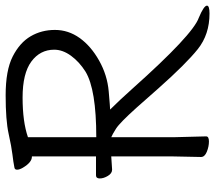

<svg xmlns="http://www.w3.org/2000/svg" viewBox="-61 -688 762 680"><g transform="rotate(-90 320.0 -348.0)"><path d="M106 -335Q91 -334 60 -332H59Q46 -332 37 -347Q28 -362 28 -375.5Q28 -389 39 -389H106V-616H105Q85 -616 66 -648Q59 -660 59 -668.5Q59 -677 67 -678Q87 -682 113 -685Q139 -688 186.5 -698.5Q234 -709 322.5 -709Q411 -709 460 -684Q509 -659 531.5 -620.5Q554 -582 554 -534.5Q554 -487 525.5 -447Q497 -407 445.5 -378Q394 -349 336.5 -344Q279 -339 272 -339Q303 -308 346 -260Q537 -46 597 -25Q640 -7 640 4Q640 13 612 13Q538 13 486 -28.5Q434 -70 347 -168L279 -245Q225 -305 204.5 -318Q184 -331 174 -335V-115L177 1Q177 11 159 11Q141 11 122.5 3.5Q104 -4 104 -17L106 -116ZM174 -388Q343 -388 406 -426Q441 -448 462.5 -477.5Q484 -507 484 -537Q484 -587 442 -618Q400 -649 314.5 -649Q229 -649 174 -630Z"/></g></svg>

Font: Moon Stars Kai T
Style: Regular
Weight: 400
Designer: GuiWonder
Version: Version 1.101